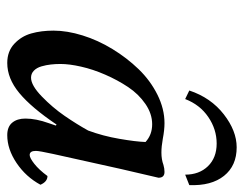

<svg xmlns="http://www.w3.org/2000/svg" viewBox="-94 -592 695 548"><g transform="rotate(90 254.0 -317.5)"><path d="M352.1 -221.2Q367.7 -263.2 375.7 -310.1Q383.8 -356.9 384.8 -384.8Q364.3 -403.8 334 -403.8Q304.2 -403.8 276.1 -384.5Q248 -365.2 228 -335.2Q208 -305.2 192.6 -269.8Q177.2 -234.4 169.7 -200.9Q162.1 -167.5 162.1 -142.1Q162.1 -127.4 163.6 -114.5Q165 -101.6 168.9 -87.9Q172.9 -74.2 181.2 -66.2Q189.5 -58.1 201.2 -58.1Q223.1 -58.1 254.9 -88.9Q286.6 -119.6 310.3 -154.1Q334 -188.5 352.1 -221.2ZM470.2 -439Q486.8 -439 486.8 -421.9Q483.4 -408.2 461.9 -314.9L418.9 -121.1Q410.2 -81.5 410.2 -71.8Q410.2 -54.2 421.9 -54.2Q430.2 -54.2 447 -67.4Q463.9 -80.6 481.9 -105Q498 -105 506.8 -85Q484.4 -43.5 444.8 -16.8Q405.3 9.8 365.2 9.8Q341.3 9.8 329.6 -4.4Q317.9 -18.6 317.9 -42Q317.9 -72.3 331.1 -108.9L337.9 -128.9L335 -130.9Q286.6 -59.1 245.1 -24.7Q203.6 9.8 159.2 9.8Q126 9.8 104.5 -10.3Q83 -30.3 75 -58.6Q66.9 -86.9 66.9 -122.1Q66.9 -161.1 80.6 -205.1Q94.2 -249 119.4 -290.3Q144.5 -331.5 176.8 -365Q209 -398.4 249.5 -418.7Q290 -439 331.1 -439Q350.6 -439 376 -434.1Q397.5 -430.2 415 -430.2Q434.6 -430.2 450.2 -436Q460.4 -439 470.2 -439ZM507.8 -509.8 478 -498Q478 -538.1 453.9 -563Q429.7 -587.9 389.2 -587.9Q348.6 -587.9 313.5 -564Q278.3 -540 262.2 -498L237.8 -509.8Q258.3 -571.3 305.7 -608.2Q353 -645 399.9 -645Q452.6 -645 481.4 -608.9Q510.3 -572.8 507.8 -509.8Z"/></g></svg>

Font: Common Serif Medium
Style: Italic
Weight: 500
Italic angle: -12°
Designer: Philipp H. Poll, Khaled Hosny
Foundry: Stefan Peev, Context Ltd.
Version: Version 1.026